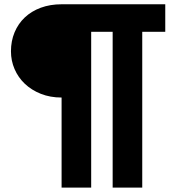

<svg xmlns="http://www.w3.org/2000/svg" viewBox="-20 -748 810 876"><path d="M734 -603H629V108H494V-603H396V108H261V-303Q209 -303 166.2 -320Q123.5 -337 93.2 -365.8Q63 -394.5 46.5 -432.8Q30 -471 30 -514Q30 -561 46.5 -600.5Q63 -640 93.2 -668.5Q123.5 -697 166.2 -712.8Q209 -728.5 261 -728.5H734Z"/></svg>

Font: Lato ExtraBold
Style: Regular
Weight: 800
Designer: Lukasz Dziedzic with Adam Twardoch and Botio Nikoltchev
Foundry: tyPoland Lukasz Dziedzic
Version: Version 2.015; 2015-08-06; http://www.latofonts.com/